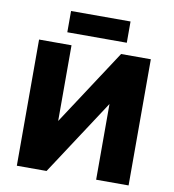

<svg xmlns="http://www.w3.org/2000/svg" viewBox="-94 -966 948 1049"><g transform="rotate(10 380.0 -442.0)"><path d="M70 0V-700H250V-280L525 -700H690V0H510V-420L235 0ZM215 -766V-884H545V-766Z"/></g></svg>

Font: Golos Text
Style: Bold
Weight: 700
Designer: A.Korolkova, Vitaly Kuzmin
Foundry: ParaType Ltd
Version: Version 2.004